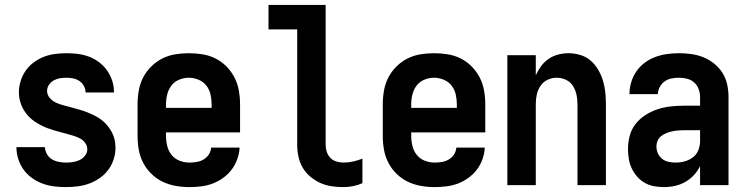

<svg xmlns="http://www.w3.org/2000/svg" viewBox="-20 -755 3040 783"><path d="M248 8Q273 8 297 5Q321 2 344 -6.5Q367 -15 387 -29Q407 -43 421.5 -62.5Q436 -82 443.5 -105.5Q451 -129 451 -153Q451 -169 447.5 -185Q444 -201 436 -216Q428 -231 417.5 -243.5Q407 -256 394 -266Q381 -276 366 -283.5Q351 -291 336 -297Q321 -303 305 -307.5Q289 -312 273 -316.5Q257 -321 241 -325Q225 -329 210 -335.5Q195 -342 183.5 -355Q172 -368 172 -384Q172 -398 180 -409.5Q188 -421 200 -427.5Q212 -434 225 -436Q238 -438 252 -438Q266 -438 279.5 -435Q293 -432 304 -424.5Q315 -417 322 -404.5Q329 -392 329 -378H445Q445 -402 438 -424.5Q431 -447 417.5 -466.5Q404 -486 385 -500.5Q366 -515 344 -523.5Q322 -532 298.5 -535Q275 -538 252 -538Q228 -538 204.5 -535Q181 -532 159 -523.5Q137 -515 117.5 -500.5Q98 -486 84.5 -466.5Q71 -447 64 -424Q57 -401 57 -378Q57 -364 60 -350Q63 -336 68.5 -323Q74 -310 82 -298.5Q90 -287 100 -277Q110 -267 122 -259Q134 -251 146.5 -244.5Q159 -238 172 -233Q185 -228 198.5 -224Q212 -220 225.5 -216.5Q239 -213 253 -209Q267 -205 280.5 -201Q294 -197 306.5 -190.5Q319 -184 327.5 -172Q336 -160 336 -146Q336 -132 326.5 -120Q317 -108 304 -102Q291 -96 277 -94Q263 -92 248 -92Q234 -92 219 -95Q204 -98 191.5 -105.5Q179 -113 171.5 -126.5Q164 -140 163 -155H47Q47 -130 54.5 -106.5Q62 -83 76 -63.5Q90 -44 110 -29.5Q130 -15 153 -6.5Q176 2 200 5Q224 8 248 8Z M752 8Q776 8 800.5 5Q825 2 847.5 -6.5Q870 -15 890 -29.5Q910 -44 924.5 -63Q939 -82 947.5 -105.5Q956 -129 957 -153H841Q840 -138 831.5 -125Q823 -112 810 -104.5Q797 -97 782 -94.5Q767 -92 752 -92Q732 -92 712.5 -99.5Q693 -107 680 -123Q667 -139 662 -159.5Q657 -180 657 -200V-215H959V-330Q959 -358 954 -386Q949 -414 936.5 -438.5Q924 -463 904 -483.5Q884 -504 859 -516.5Q834 -529 806 -533.5Q778 -538 750 -538Q722 -538 694.5 -533.5Q667 -529 642 -516.5Q617 -504 596.5 -483.5Q576 -463 563.5 -438.5Q551 -414 546 -386Q541 -358 541 -330V-200Q541 -172 546 -144Q551 -116 564 -91Q577 -66 597.5 -46Q618 -26 643 -14Q668 -2 696 3Q724 8 752 8ZM843 -315H657V-330Q657 -350 662 -370Q667 -390 679 -406Q691 -422 710.5 -430Q730 -438 750 -438Q770 -438 789.5 -430Q809 -422 821.5 -406Q834 -390 838.5 -370Q843 -350 843 -330Z M1381 8Q1401 8 1420.5 4Q1440 0 1458 -8V-108Q1440 -101 1420.5 -96.5Q1401 -92 1381 -92Q1366 -92 1351.5 -96.5Q1337 -101 1327 -111.5Q1317 -122 1312.5 -136Q1308 -150 1308 -165V-735H1075V-635H1192V-165Q1192 -141 1197 -117Q1202 -93 1214 -72Q1226 -51 1245 -35Q1264 -19 1286 -9Q1308 1 1332 4.5Q1356 8 1381 8Z M1752 8Q1776 8 1800.5 5Q1825 2 1847.5 -6.5Q1870 -15 1890 -29.5Q1910 -44 1924.5 -63Q1939 -82 1947.5 -105.5Q1956 -129 1957 -153H1841Q1840 -138 1831.5 -125Q1823 -112 1810 -104.5Q1797 -97 1782 -94.5Q1767 -92 1752 -92Q1732 -92 1712.5 -99.5Q1693 -107 1680 -123Q1667 -139 1662 -159.5Q1657 -180 1657 -200V-215H1959V-330Q1959 -358 1954 -386Q1949 -414 1936.5 -438.5Q1924 -463 1904 -483.5Q1884 -504 1859 -516.5Q1834 -529 1806 -533.5Q1778 -538 1750 -538Q1722 -538 1694.5 -533.5Q1667 -529 1642 -516.5Q1617 -504 1596.5 -483.5Q1576 -463 1563.5 -438.5Q1551 -414 1546 -386Q1541 -358 1541 -330V-200Q1541 -172 1546 -144Q1551 -116 1564 -91Q1577 -66 1597.5 -46Q1618 -26 1643 -14Q1668 -2 1696 3Q1724 8 1752 8ZM1843 -315H1657V-330Q1657 -350 1662 -370Q1667 -390 1679 -406Q1691 -422 1710.5 -430Q1730 -438 1750 -438Q1770 -438 1789.5 -430Q1809 -422 1821.5 -406Q1834 -390 1838.5 -370Q1843 -350 1843 -330Z M2049 0H2165V-330Q2165 -350 2169 -369Q2173 -388 2184 -404.5Q2195 -421 2213 -429.5Q2231 -438 2250 -438Q2270 -438 2288 -429.5Q2306 -421 2316.5 -404.5Q2327 -388 2331 -369Q2335 -350 2335 -330V0H2451V-330Q2451 -354 2448.5 -378.5Q2446 -403 2439 -426Q2432 -449 2419.5 -470.5Q2407 -492 2388.5 -508Q2370 -524 2346 -531Q2322 -538 2298 -538Q2277 -538 2256 -532.5Q2235 -527 2217.5 -515Q2200 -503 2187 -485.5Q2174 -468 2165 -448V-530H2049Z M2688 8Q2711 8 2733 3Q2755 -2 2774.5 -13Q2794 -24 2809.5 -40.5Q2825 -57 2835 -78V0H2951V-360Q2951 -385 2945.5 -410.5Q2940 -436 2926.5 -457.5Q2913 -479 2892.5 -495.5Q2872 -512 2848.5 -521.5Q2825 -531 2799.5 -534.5Q2774 -538 2749 -538Q2724 -538 2699.5 -534.5Q2675 -531 2652 -522.5Q2629 -514 2609 -499Q2589 -484 2575 -463.5Q2561 -443 2554 -419Q2547 -395 2547 -371H2663Q2663 -386 2670.5 -400Q2678 -414 2690.5 -423Q2703 -432 2718 -435Q2733 -438 2749 -438Q2765 -438 2781.5 -434Q2798 -430 2810.5 -419Q2823 -408 2829 -392Q2835 -376 2835 -360V-324H2770Q2743 -324 2715.5 -321Q2688 -318 2662 -309.5Q2636 -301 2612.5 -286Q2589 -271 2572 -249.5Q2555 -228 2548 -201Q2541 -174 2541 -147Q2541 -126 2544.5 -106Q2548 -86 2556.5 -68Q2565 -50 2578.5 -34.5Q2592 -19 2610 -9Q2628 1 2648 4.5Q2668 8 2688 8ZM2735 -92Q2721 -92 2706.5 -95Q2692 -98 2680.5 -107Q2669 -116 2663 -129.5Q2657 -143 2657 -158Q2657 -170 2662 -181.5Q2667 -193 2677 -200.5Q2687 -208 2698.5 -212.5Q2710 -217 2722 -219.5Q2734 -222 2746 -223Q2758 -224 2770 -224H2835V-180Q2835 -161 2828 -143Q2821 -125 2806 -113.5Q2791 -102 2772.5 -97Q2754 -92 2735 -92Z"/></svg>

Font: Iosevka SS09
Style: Bold
Weight: 700
Monospace: yes
Designer: Belleve Invis
Foundry: Belleve Invis
Version: Version 5.2.1; ttfautohint (v1.8.3)